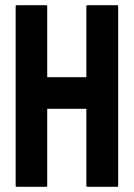

<svg xmlns="http://www.w3.org/2000/svg" viewBox="-20 -716 515 736"><path d="M44 0Q40 0 40 -4V-692Q40 -696 44 -696H157Q161 -696 161 -692V-420H311V-692Q311 -696 315 -696H429Q433 -696 433 -692V-4Q433 0 429 0H315Q311 0 311 -4V-299H161V-4Q161 0 158 0Z"/></svg>

Font: AL Dynamic
Style: Regular
Weight: 400
Version: Version 1.000; ttfautohint (v1.8.2) -l 8 -r 50 -G 200 -x 14 